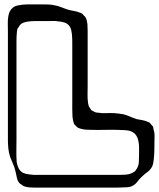

<svg xmlns="http://www.w3.org/2000/svg" viewBox="-20 -796 724 874"><path d="M683 -145V-142Q683 -125 682.5 -107Q682 -89 680 -71Q679 -63 677.5 -54Q676 -45 672 -37Q664 -22 650.5 -12.5Q637 -3 626 8Q614 19 604.5 32Q595 45 579 52Q572 55 562.5 56Q553 57 545 57Q529 58 512.5 58Q496 58 479 58H137Q126 58 113.5 57Q101 56 90 52L79 46Q78 44 76 43Q74 42 72 41Q60 30 57 13.5Q54 -3 50 -18Q46 -35 39 -50.5Q32 -66 26 -82Q20 -101 18 -120Q16 -139 16 -158Q16 -177 16 -219Q16 -261 16 -315.5Q16 -370 16 -426Q16 -482 16 -528V-651Q16 -668 15.5 -687Q15 -706 18 -723Q19 -728 20.5 -733.5Q22 -739 24 -743Q36 -766 59.5 -771Q83 -776 105 -776H174Q188 -776 201.5 -775.5Q215 -775 228 -772Q245 -769 259.5 -763Q274 -757 290 -752Q304 -748 317 -746Q330 -744 342 -739Q345 -738 348 -737Q351 -736 352 -735Q354 -734 356.5 -731.5Q359 -729 360 -727Q362 -725 364.5 -723Q367 -721 368 -719Q373 -712 375 -703Q377 -694 378 -686Q379 -670 379 -655Q379 -640 379 -624V-406Q379 -387 378.5 -366.5Q378 -346 381 -326Q382 -323 382.5 -319.5Q383 -316 384 -313Q385 -310 387.5 -307Q390 -304 391 -302L395 -295Q397 -294 399 -293Q401 -292 402 -291Q405 -290 408 -288Q411 -286 414 -285Q417 -284 420.5 -283.5Q424 -283 427 -283Q445 -280 463 -281Q481 -282 499 -281Q510 -280 520.5 -279Q531 -278 541 -276Q557 -272 571.5 -265.5Q586 -259 601 -254Q615 -251 628 -249Q641 -247 654 -241Q656 -240 658.5 -239Q661 -238 662 -237Q664 -235 666.5 -231.5Q669 -228 671 -226Q672 -225 673.5 -223.5Q675 -222 676 -220Q678 -217 678 -213Q678 -209 679 -206Q684 -192 683.5 -176Q683 -160 683 -145ZM613 -94V-97Q613 -111 613 -127Q613 -143 609 -158Q607 -168 601 -178Q595 -188 586 -193Q576 -200 562.5 -202Q549 -204 538 -204Q501 -206 464.5 -205Q428 -204 391 -205Q379 -205 367.5 -206Q356 -207 344 -211Q342 -212 339 -213Q336 -214 334 -215Q332 -216 330 -218.5Q328 -221 326 -222Q325 -224 322.5 -226Q320 -228 318 -230L315 -238Q313 -245 312 -251Q311 -257 310 -264Q309 -281 309 -297.5Q309 -314 309 -330V-570Q309 -588 309 -606.5Q309 -625 307 -643Q306 -651 304 -660Q302 -669 297 -676Q288 -689 273.5 -693.5Q259 -698 243 -699Q233 -701 221 -700.5Q209 -700 198 -700H169Q152 -700 135.5 -700Q119 -700 102 -697Q95 -696 86 -692.5Q77 -689 72 -683Q68 -679 64 -671Q61 -668 59 -664Q58 -661 58 -657.5Q58 -654 57 -651Q56 -641 55.5 -631Q55 -621 55 -610V-162Q55 -137 54.5 -110.5Q54 -84 56 -58Q58 -44 64.5 -30.5Q71 -17 85 -9Q87 -8 90 -7.5Q93 -7 96 -5Q105 -3 114 -2Q123 -1 133 0H528Q539 0 552 -1Q565 -2 576 -6Q580 -8 585 -10.5Q590 -13 594 -16Q596 -18 597.5 -20.5Q599 -23 600 -24Q611 -39 612 -57.5Q613 -76 613 -94Z"/></svg>

Font: Rubik Vinyl
Style: Regular
Weight: 400
Designer: Hubert and Fischer, NaN
Foundry: Hubert and Fischer, NaN
Version: Version 2.200